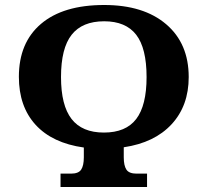

<svg xmlns="http://www.w3.org/2000/svg" viewBox="-20 -745 827 765"><path d="M473.1 -158.2V-118.2Q473.1 -85.4 483.6 -69.3Q494.1 -53.2 523.9 -53.2H565.9V0H221.2V-53.2H263.2Q293 -53.2 303.5 -69.3Q314 -85.4 314 -118.2V-157.2Q188.5 -174.8 121.8 -247.8Q55.2 -320.8 55.2 -439Q55.2 -575.2 143.6 -650.1Q231.9 -725.1 395 -725.1Q552.2 -725.1 642.1 -648.4Q731.9 -571.8 731.9 -438Q731.9 -323.7 663.8 -250Q595.7 -176.3 473.1 -158.2ZM394 -216.8Q481.4 -216.8 522.7 -270.8Q564 -324.7 564 -438Q564 -553.2 522.5 -606.7Q481 -660.2 395 -660.2Q307.6 -660.2 265.4 -606.4Q223.1 -552.7 223.1 -438Q223.1 -325.2 265.1 -271Q307.1 -216.8 394 -216.8Z"/></svg>

Font: Droid Serif
Style: Bold
Weight: 700
Designer: Monotype Design team
Foundry: Monotype Imaging Inc.
Version: Version 1.03